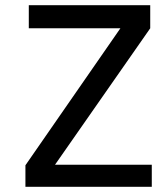

<svg xmlns="http://www.w3.org/2000/svg" viewBox="-20 -720 642 740"><path d="M565 0V-85H192L559 -611V-700H91V-611H444L78 -83V0Z"/></svg>

Font: Advent Pro
Style: SemiBold
Weight: 600
Designer: Andreas Kalpakidis
Foundry: Andreas Kalpakidis
Version: Version 2.002 2008